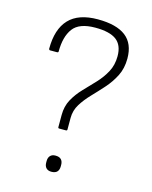

<svg xmlns="http://www.w3.org/2000/svg" viewBox="-105 -735 644 816"><g transform="rotate(15 217.5 -327.5)"><path d="M185 -175Q180 -175 180 -180V-233Q180 -272 196.5 -302Q213 -332 238 -358Q263 -384 287.5 -410Q312 -436 328.5 -466.5Q345 -497 345 -536Q345 -585 315.5 -607Q286 -629 223 -629Q152 -629 125 -592.5Q98 -556 98 -491Q98 -486 92 -486H61Q59 -486 57.5 -488Q56 -490 56 -492Q56 -578 97.5 -622Q139 -666 224 -666Q306 -666 347 -634.5Q388 -603 388 -537Q388 -494 371 -460.5Q354 -427 329 -399Q304 -371 279 -345Q254 -319 237 -291.5Q220 -264 220 -231V-180Q220 -175 214 -175ZM200 11Q185 11 177 2.5Q169 -6 169 -21V-28Q169 -43 177 -51.5Q185 -60 200 -60Q217 -60 225 -51.5Q233 -43 233 -28V-21Q233 -6 225 2.5Q217 11 200 11Z"/></g></svg>

Font: Sofia Sans Semi Condensed ExtraLight
Style: Regular
Weight: 250
Version: Version 4.100